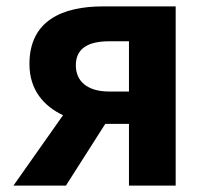

<svg xmlns="http://www.w3.org/2000/svg" viewBox="-20 -580 648 600"><path d="M321 -294C253 -294 217 -326 217 -376C217 -427 253 -451 321 -451H383V-294ZM22 0H186L309 -193H383V0H529V-560H302C174 -560 72 -515 72 -380C72 -299 117 -248 177 -220Z"/></svg>

Font: Noto Sans CJK TC
Style: Bold
Weight: 700
Designer: Ryoko NISHIZUKA 西塚涼子 (kana, bopomofo & ideographs); Paul D. Hunt (Latin, Greek & Cyrillic); Sandoll Communications 산돌커뮤니
Foundry: Adobe
Version: Version 2.004;hotconv 1.0.118;makeotfexe 2.5.65603